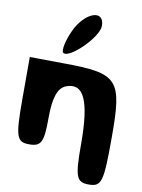

<svg xmlns="http://www.w3.org/2000/svg" viewBox="-102 -912 812 1097"><g transform="rotate(10 304.0 -363.0)"><path d="M33 -296C33 -79 43 -50 116 -50C186 -50 199 -77 199 -219C199 -336 220 -395 266 -413C364 -450 408 -354 408 -104C408 88 419 117 491 117C566 117 574 87 574 -175C574 -508 547 -538 229 -540L33 -542ZM244 -729C217 -671 205 -611 216 -600C250 -567 408 -721 408 -788C408 -886 297 -846 244 -729Z"/></g></svg>

Font: Hussar Skorodowane
Style: Bold
Weight: 700
Foundry: Cannot Into Space Fonts
Version: Version 0.892